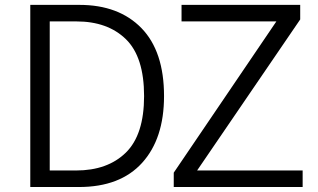

<svg xmlns="http://www.w3.org/2000/svg" viewBox="-20 -751 1278 771"><path d="M101.6 0ZM677.7 -57.6 1089.8 -665H709V-731.4H1185.5V-672.9L771.5 -66.4H1195.3V0H677.7ZM101.6 0V-731.4H298.8Q457 -731.4 547.9 -638.2Q638.7 -544.9 638.7 -365.2Q638.7 -194.3 550.8 -97.2Q462.9 0 296.9 0ZM179.7 -66.4H285.2Q412.1 -66.4 485.4 -138.2Q558.6 -210 558.6 -365.2Q558.6 -522.5 485.4 -593.8Q412.1 -665 287.1 -665H179.7Z"/></svg>

Font: Batunionen A1
Style: Regular
Weight: 400
Designer: HanYang I&C Co.,Ltd.
Foundry: HanYang I&C Co.,Ltd.
Version: Version 2.50; ttfautohint (v1.6)